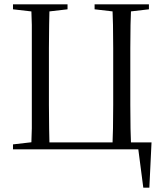

<svg xmlns="http://www.w3.org/2000/svg" viewBox="-20 -690 749 887"><path d="M124 0H209Q208 -43 207 -96Q206 -149 206 -206V-314V-360V-467Q206 -522 207 -575Q208 -627 209 -670H124Q126 -627 127 -575Q127 -522 127 -467V-360V-314V-206Q127 -149 127 -97Q126 -44 124 0ZM499 0H586Q584 -43 583 -96Q582 -149 582 -206V-314V-360V-467Q582 -522 583 -575Q584 -627 586 -670H499Q501 -627 502 -575Q503 -522 503 -467V-360V-314V-206Q503 -149 502 -97Q501 -44 499 0ZM163 0H660L616 -23L642 177H670L680 -32H163ZM40 -647 153 -634H180L292 -647V-670H40ZM417 -647 529 -634H556L668 -647V-670H417ZM40 0H179L177 -36H153L40 -23Z"/></svg>

Font: Source Serif 4 48pt
Style: Regular
Weight: 400
Designer: Frank Grie√ühammer
Foundry: Adobe Systems Incorporated
Version: Version 4.004;hotconv 1.0.116;makeotfexe 2.5.65601